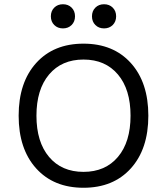

<svg xmlns="http://www.w3.org/2000/svg" viewBox="-20 -876 788 906"><path d="M236 -840Q252 -856 277 -856Q302 -856 318 -840Q334 -824 334 -799Q334 -774 318 -758Q302 -742 277 -742Q252 -742 236 -758Q220 -774 220 -799Q220 -824 236 -840ZM430 -840Q446 -856 471 -856Q496 -856 512 -840Q528 -824 528 -799Q528 -774 512 -758Q496 -742 471 -742Q446 -742 430 -758Q414 -774 414 -799Q414 -824 430 -840ZM150.5 -578.5Q233 -670 374 -670Q515 -670 597.5 -578.5Q680 -487 680 -330Q680 -173 597.5 -81.5Q515 10 374 10Q233 10 150.5 -81.5Q68 -173 68 -330Q68 -487 150.5 -578.5ZM536.5 -524.5Q477 -595 374 -595Q271 -595 211.5 -524.5Q152 -454 152 -330Q152 -206 211.5 -135.5Q271 -65 374 -65Q477 -65 536.5 -135.5Q596 -206 596 -330Q596 -454 536.5 -524.5Z"/></svg>

Font: Elaine Sans
Style: Regular
Weight: 400
Designer: Wei Huang
Foundry: Wei Huang
Version: Version 2.001;December 24, 2019;FontCreator 12.0.0.2547 64-b